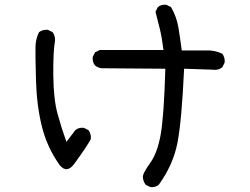

<svg xmlns="http://www.w3.org/2000/svg" viewBox="-20 -719 1040 800"><path d="M606.4 60.5 586.9 50.8Q575.2 35.2 575.2 15.6Q577.1 0 606.4 -41Q635.7 -82 649.4 -157.7Q663.1 -233.4 668.9 -432.6L403.3 -434.6Q387.7 -436.5 376 -446.3Q364.3 -460 366.2 -481.4L376 -501L395.5 -510.7H661.1Q655.3 -559.6 646.5 -596.2Q637.7 -632.8 627.9 -669.9L637.7 -689.5Q651.4 -701.2 672.9 -699.2L692.4 -689.5Q715.8 -650.4 723.6 -603Q731.4 -555.7 737.3 -508.8H835.9Q875 -510.7 906.2 -495.1Q918 -479.5 916 -458L906.2 -438.5Q888.7 -424.8 865.2 -428.7L747.1 -432.6Q737.3 -217.8 719.7 -125.5Q702.1 -33.2 641.6 50.8Q627.9 62.5 606.4 60.5ZM228.5 -31.2Q175.8 -105.5 154.3 -192.9Q132.8 -280.3 129.9 -385.7Q127 -491.2 127.9 -524.4Q128.9 -557.6 142.6 -585Q158.2 -596.7 179.7 -594.7L199.2 -585Q210.9 -569.3 209 -547.9Q201.2 -504.9 202.1 -405.3Q203.1 -305.7 219.7 -245.1Q236.3 -184.6 256.8 -127.9L293.9 -176.8Q307.6 -188.5 329.1 -186.5L348.6 -176.8Q360.4 -161.1 358.4 -139.6Q344.7 -112.3 290 -37.1Q258.8 5.9 228.5 -31.2Z"/></svg>

Font: JasonHandwriting2
Style: Regular
Weight: 400
Version: Version 1.05.10